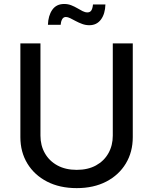

<svg xmlns="http://www.w3.org/2000/svg" viewBox="-20 -949 782 980"><path d="M371.6 11.2Q284.7 11.2 220 -22.2Q155.3 -55.7 119.6 -114.5Q84 -173.3 84 -249V-727.5H186.5V-256.8Q186.5 -206.5 209 -167Q231.4 -127.4 272.9 -104.7Q314.5 -82 371.6 -82Q428.7 -82 470 -104.7Q511.2 -127.4 533.4 -167Q555.7 -206.5 555.7 -256.8V-727.5H657.7V-249Q657.7 -173.3 622.3 -114.5Q586.9 -55.7 522.5 -22.2Q458 11.2 371.6 11.2ZM436 -820.3Q417 -820.3 399.7 -826.7Q382.3 -833 366.9 -841.3Q351.6 -849.6 338.6 -856Q325.7 -862.3 316.4 -862.3Q303.2 -862.3 296.9 -850.1Q290.5 -837.9 289.6 -822.3H224.6Q226.1 -869.1 246.8 -898.9Q267.6 -928.7 307.6 -928.7Q327.1 -928.7 343.8 -922.1Q360.4 -915.5 374.5 -907.2Q388.7 -898.9 401.4 -892.3Q414.1 -885.7 426.3 -885.7Q439.5 -885.7 446 -895.5Q452.6 -905.3 454.6 -926.3H518.1Q516.6 -877.9 495.1 -849.1Q473.6 -820.3 436 -820.3Z"/></svg>

Font: Inter Cardless
Style: Regular
Weight: 400
Designer: Rasmus Andersson
Foundry: rsms
Version: Version 4.001;git-9221beed3